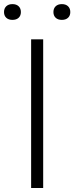

<svg xmlns="http://www.w3.org/2000/svg" viewBox="-59 -936 370 956"><path d="M96 0V-740H156V0ZM249 -837Q229.5 -837 218.2 -847.5Q207 -858 207 -876Q207 -894 218.2 -904.8Q229.5 -915.5 249 -915.5Q268.5 -915.5 279.8 -904.8Q291 -894 291 -876Q291 -858 279.8 -847.5Q268.5 -837 249 -837ZM3 -837Q-16.5 -837 -27.8 -847.5Q-39 -858 -39 -876Q-39 -894 -27.8 -904.8Q-16.5 -915.5 3 -915.5Q22.5 -915.5 33.8 -904.8Q45 -894 45 -876Q45 -858 33.8 -847.5Q22.5 -837 3 -837Z"/></svg>

Font: Encode Sans Semi Expanded Light
Style: Regular
Weight: 300
Width: 6
Designer: Multiple Designers
Foundry: Impallari Type
Version: Version 3.000; ttfautohint (v1.8.3) -l 8 -r 50 -G 200 -x 14 